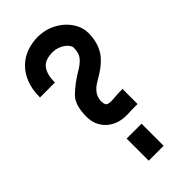

<svg xmlns="http://www.w3.org/2000/svg" viewBox="-227 -775 829 829"><g transform="rotate(-45 187.5 -360.5)"><path d="M290 -209H252Q243 -208 235 -208Q227 -208 219 -208Q195 -208 173 -215.5Q151 -223 133.5 -238Q116 -253 105.5 -275Q95 -297 95 -326Q95 -398 127 -429Q144 -445 162 -459Q180 -473 200 -485L203 -487Q222 -498 234 -507.5Q246 -517 253.5 -527Q261 -537 264 -548.5Q267 -560 267 -576Q267 -584 260.5 -593Q254 -602 243.5 -609.5Q233 -617 219 -622Q205 -627 190 -627Q141 -627 122 -601Q103 -575 103 -527H12Q12 -578 27 -614Q42 -650 67 -673.5Q92 -697 124 -708Q156 -719 190 -719Q224 -719 254 -707.5Q284 -696 307 -676Q330 -656 343.5 -630Q357 -604 357 -576Q357 -508 320 -464Q303 -445 286 -432.5Q269 -420 250 -409L248 -408Q236 -401 225 -393.5Q214 -386 205.5 -376.5Q197 -367 192 -354.5Q187 -342 187 -326Q187 -315 191.5 -306.5Q196 -298 219 -298Q231 -298 244.5 -299.5Q258 -301 290 -301ZM242 -137V-2H151V-137Z"/></g></svg>

Font: Fundamental  Brigade
Style: Regular
Weight: 400
Designer: Peter Wiegel, original typeface by Arno Drescher 1935
Foundry: Peter Wiegel
Version: Version 0.000 2012 initial release